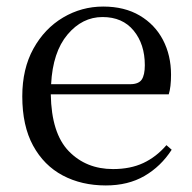

<svg xmlns="http://www.w3.org/2000/svg" viewBox="-20 -551 587 586"><path d="M303 15Q229 15 171.5 -15.5Q114 -46 81 -106.5Q48 -167 48 -257Q48 -341 82 -402.5Q116 -464 172.5 -497.5Q229 -531 295 -531Q360 -531 406.5 -503.5Q453 -476 477.5 -429Q502 -382 502 -323Q502 -285 495 -263H135Q137 -144 190 -89.5Q243 -35 325 -35Q378 -35 417.5 -53.5Q457 -72 488 -108L504 -94Q471 -43 421 -14Q371 15 303 15ZM136 -294H377Q403 -294 412.5 -308Q422 -322 422 -352Q422 -416 388 -457.5Q354 -499 293 -499Q231 -499 186 -445.5Q141 -392 136 -294Z"/></svg>

Font: Source Han Serif SC
Style: Regular
Weight: 400
Designer: Ryoko NISHIZUKA Ë•øÂ°öÊ∂ºÂ≠ê (kana & ideographs); Frank Grie√ühammer (Latin, Greek & Cyrillic); Wenlong ZHANG Âº†ÊñáÈæô 
Foundry: Adobe
Version: Version 2.002;hotconv 1.1.0;makeotfexe 2.6.0